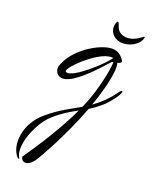

<svg xmlns="http://www.w3.org/2000/svg" viewBox="-236 -592 877 1074"><g transform="rotate(30 202.0 -55.0)"><path d="M252 -433C303 -433 358 -476 360 -520C360 -525 359 -527 358 -527C357 -527 356 -527 355 -526C343 -516 311 -472 260 -472C201 -472 202 -526 186 -526C183 -526 180 -519 179 -506C179 -504 179 -503 179 -501C179 -464 209 -433 252 -433ZM127 417C142 417 158 406 174 377C189 346 254 162 288 -21C309 -40 329 -61 346 -82C371 -112 404 -174 404 -195C404 -200 403 -202 400 -202C397 -202 393 -198 389 -190C360 -129 328 -87 293 -52C304 -116 311 -180 311 -237C311 -272 309 -305 298 -325C311 -330 317 -336 317 -342C317 -345 316 -347 314 -349C294 -372 272 -381 248 -381C185 -381 49 -277 25 -156C24 -151 23 -146 23 -143C23 -118 40 -95 68 -95C134 -95 226 -244 270 -315L278 -317C279 -302 281 -285 281 -264C281 -231 280 -188 273 -129C269 -92 262 -53 252 -14C201 29 146 68 90 136C51 183 31 238 31 290C31 335 43 376 70 404C77 412 85 416 90 416C91 416 91 416 92 416C92 415 92 415 92 415C92 415 92 415 92 415C92 415 92 415 92 415C92 415 92 415 92 415C92 415 92 415 92 415C92 414 91 413 89 411C73 392 65 363 65 324C65 292 71 257 83 220C94 182 111 149 133 122C168 77 208 43 245 14C211 141 151 286 100 396C106 410 115 417 127 417ZM81 -136C74 -136 71 -139 71 -145C71 -148 72 -151 74 -156C87 -196 194 -337 265 -337C245 -288 127 -136 81 -136Z"/></g></svg>

Font: Comforter
Style: Regular
Weight: 400
Designer: Robert E. Leuschke
Foundry: Robert E. Leuschke
Version: Version 1.013; ttfautohint (v1.8.3)